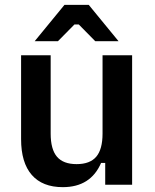

<svg xmlns="http://www.w3.org/2000/svg" viewBox="-20 -762 638 792"><path d="M67 -188V-534H189V-211Q189 -146 215 -115.5Q241 -85 296 -85Q351 -85 377 -115.5Q403 -146 403 -211V-534H525V0H414V-90H397Q354 10 239 10Q155 10 111 -40.5Q67 -91 67 -188ZM246 -742H346L469 -592H373L305 -661H287L219 -592H123Z"/></svg>

Font: Mozilla Text BETA SemiBold
Style: Regular
Weight: 600
Designer: Studio DRAMA
Foundry: Studio DRAMA
Version: Version 0.100